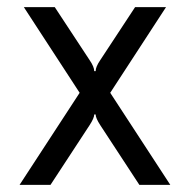

<svg xmlns="http://www.w3.org/2000/svg" viewBox="-20 -520 534 540"><path d="M245 -320H249Q249 -332 262 -351L360 -500H447L290 -259L459 0H372L262 -168Q249 -188 249 -198H245Q245 -188 232 -168L122 0H35L204 -259L47 -500H134L232 -351Q245 -332 245 -320Z"/></svg>

Font: Electrolize
Style: Regular
Weight: 400
Designer: Valery Zaveryaev
Foundry: Cyreal (www.cyreal.org)
Version: Version 1.002